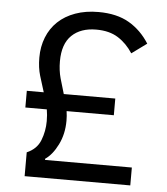

<svg xmlns="http://www.w3.org/2000/svg" viewBox="-51 -756 698 802"><g transform="rotate(5 297.5 -355.0)"><path d="M82 0V-100Q124 -118 139 -156.5Q154 -195 154 -237Q154 -250 153 -262.5Q152 -275 150 -286H60V-356H131Q120 -390 110 -423.5Q100 -457 100 -499Q100 -545 115.5 -584Q131 -623 160.5 -651Q190 -679 233 -694.5Q276 -710 330 -710Q407 -710 458.5 -680Q510 -650 544 -596L481 -550Q455 -590 418.5 -613Q382 -636 327 -636Q262 -636 224.5 -600Q187 -564 187 -491Q187 -453 196 -420.5Q205 -388 215 -356H431V-286H233Q236 -266 236 -246Q236 -190 213.5 -145Q191 -100 161 -80V-75H525V0Z"/></g></svg>

Font: IBM Plex Sans Hebrew
Style: Regular
Weight: 400
Designer: Mike Abbink, Paul van der Laan, Pieter van Rosmalen, Yanek Iontef
Foundry: Bold Monday
Version: Version 1.2